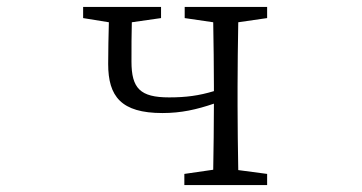

<svg xmlns="http://www.w3.org/2000/svg" viewBox="-20 -532 1040 552"><path d="M511 -480 593 -468C594 -413 595 -336 595 -284V-270C552 -257 515 -252 466 -252C383 -252 358 -278 358 -355C358 -398 358 -433 359 -468L443 -480V-512H219V-480L293 -468C292 -428 291 -388 291 -348C291 -255 328 -207 447 -207C501 -207 545 -217 595 -234V-233C595 -176 594 -99 593 -44L510 -32V0H748V-32L665 -43C664 -98 663 -175 663 -227V-284C663 -336 664 -413 665 -468L748 -480V-512H511Z"/></svg>

Font: Kiri Minchoo Light
Style: Regular
Weight: 300
Designer: Ryoko NISHIZUKA 西塚涼子 (kana & ideographs); Frank Grießhammer (Latin, Greek & Cyrillic);
akenotsuki.com/eyeben/fonts/ (U+
Foundry: Adobe
akenotsuki.com/eyeben/fonts/
Version: Version 4.002;hotconv 1.0.119;makeotfexe 2.5.65604